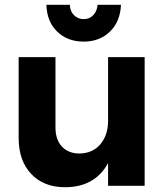

<svg xmlns="http://www.w3.org/2000/svg" viewBox="-20 -777 700 803"><path d="M585 -538V0H432V-95Q377 6 252 6Q163 6 110.5 -49.5Q58 -105 58 -200V-538H212V-244Q212 -193 239 -164Q266 -135 313 -135Q368 -136 400 -174Q432 -212 432 -272V-538ZM330 -697Q354 -697 370 -713.5Q386 -730 388 -757H486Q483 -687 440 -645Q397 -603 330 -603Q262 -603 219 -645Q176 -687 174 -757H272Q273 -730 289.5 -713.5Q306 -697 330 -697Z"/></svg>

Font: Montserrat arm2 SemiBold
Style: Regular
Weight: 600
Designer: Julieta Ulanovsky
Foundry: Julieta Ulanovsky
Version: Version 6.000